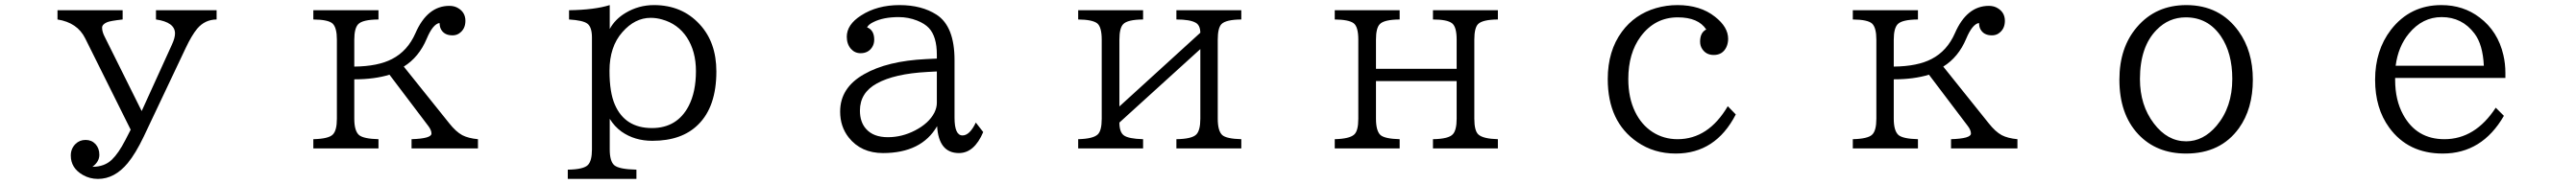

<svg xmlns="http://www.w3.org/2000/svg" viewBox="-20 -580 10040 719"><path d="M204.1 -540H458V-503.9Q409.7 -498.5 397.5 -493.2Q377.9 -484.9 377.9 -471.7Q377.9 -455.6 388.2 -436L532.2 -146L649.9 -405.3Q662.1 -431.6 662.1 -449.2Q662.1 -493.2 587.9 -503.9V-540H824.2V-503.9Q778.3 -503.4 748.5 -467.8Q727.1 -441.9 704.1 -393.1L540 -45.9Q508.8 19.5 478 57.1Q426.8 119.1 361.8 119.1Q329.6 119.1 302.7 103.5Q255.9 76.7 255.9 27.8Q255.9 1 273.9 -17.1Q290 -33.2 313.5 -33.2Q336.9 -33.2 352.1 -17.1Q367.2 -0.5 367.2 24.9Q367.2 51.8 340.3 71.8Q387.2 71.8 416 43.9Q441.9 19 468.3 -32.2L489.3 -73.2L312 -430.2Q281.7 -491.7 204.1 -503.9Z M1455.1 -540V-503.9Q1393.1 -503.4 1376 -485.4Q1360.8 -469.2 1360.8 -424.8V-319.8Q1453.6 -320.8 1508.3 -349.6Q1568.8 -380.9 1599.1 -450.2Q1645.5 -557.1 1731.4 -557.1Q1751.5 -557.1 1766.1 -547.9Q1793.9 -531.2 1793.9 -498.5Q1793.9 -464.8 1767.6 -448.2Q1757.3 -441.9 1743.2 -441.9Q1710.4 -441.9 1697.8 -467.3Q1693.4 -477.1 1692.9 -490.2Q1667 -485.8 1643.1 -428.7Q1612.8 -356.4 1553.7 -319.8L1731 -98.1Q1756.8 -65.4 1781.7 -51.8Q1805.2 -39.6 1842.8 -36.1V0H1584V-36.1Q1661.6 -38.6 1661.6 -58.1Q1661.6 -71.3 1649.9 -86.9L1498 -288.1Q1439 -270 1360.8 -270V-116.2Q1360.8 -68.4 1379.4 -52.2Q1397 -37.6 1455.1 -36.1V0H1201.2V-36.1Q1260.7 -37.6 1276.9 -54.2Q1293 -69.8 1293 -116.2V-424.8Q1293 -471.2 1276.9 -487.3Q1260.3 -503.4 1201.2 -503.9V-540Z M2192.9 119.1V83Q2254.9 82 2271.5 64.5Q2287.1 48.3 2287.1 3.9V-433.1Q2287.1 -474.6 2269 -487.8Q2252 -500.5 2197.8 -503.9V-540Q2297.4 -541.5 2356.4 -560.1V-466.8Q2377.4 -505.4 2418.5 -529.8Q2469.2 -560.1 2528.8 -560.1Q2638.2 -560.1 2707 -484.9Q2772 -414.6 2772 -300.8Q2772 -163.1 2701.2 -93.3Q2637.7 -29.8 2522.5 -29.8Q2453.6 -29.8 2402.8 -65.4Q2375 -85.4 2356.4 -115.7V3.9Q2356.4 50.8 2374.5 65.9Q2393.1 81.5 2460.4 83V119.1ZM2516.1 -510.3Q2454.6 -510.3 2405.8 -454.6Q2355.5 -397.9 2355.5 -303.2Q2355.5 -218.3 2376.5 -170.9Q2416 -79.6 2521 -79.6Q2619.1 -79.6 2664.1 -166Q2692.4 -220.7 2692.4 -302.2Q2692.4 -379.4 2657.2 -433.6Q2622.1 -486.8 2560.5 -503.9Q2538.6 -510.3 2516.1 -510.3Z M3631.3 -351.1V-366.2Q3631.3 -437.5 3600.1 -470.7Q3584 -487.8 3554.7 -499.5Q3520 -513.2 3482.9 -513.2Q3423.3 -513.2 3384.8 -494.1Q3365.2 -484.9 3359.4 -473.1Q3387.2 -462.4 3387.2 -424.8Q3387.2 -406.7 3377.4 -393.1Q3362.3 -372.1 3334 -372.1Q3311.5 -372.1 3296.4 -389.2Q3280.3 -407.7 3280.3 -436.5Q3280.3 -483.9 3335.9 -519.5Q3398.4 -560.1 3485.8 -560.1Q3572.3 -560.1 3630.4 -522.5Q3700.2 -477.1 3700.2 -345.2V-120.1Q3700.2 -50.8 3731.4 -50.8Q3759.3 -50.8 3783.2 -101.1L3812 -64Q3777.3 18.1 3717.3 18.1Q3638.7 18.1 3632.3 -86.9Q3571.3 18.1 3421.4 18.1Q3335.9 18.1 3287.6 -43Q3254.4 -85.4 3254.4 -144Q3254.4 -237.3 3347.7 -290Q3438 -341.8 3589.4 -349.1ZM3631.3 -300.8 3594.2 -298.8Q3466.3 -292 3397.5 -253.9Q3331.5 -217.8 3331.5 -147.9Q3331.5 -102.5 3356 -75.7Q3384.3 -43.9 3440.4 -43.9Q3495.6 -43.9 3546.4 -70.3Q3600.1 -98.1 3621.6 -139.6Q3631.3 -159.2 3631.3 -178.2Z M4182.1 -540H4435.1V-503.9Q4374 -503.4 4357.4 -485.4Q4342.8 -470.2 4342.8 -424.8V-164.1L4658.2 -452.1Q4657.7 -481.4 4640.1 -491.2Q4617.7 -503.9 4564.9 -503.9V-540H4817.9V-503.9Q4757.3 -503.4 4740.2 -485.4Q4726.1 -470.2 4726.1 -424.8V-116.2Q4726.1 -68.4 4743.7 -52.2Q4760.3 -37.6 4817.9 -36.1V0H4564.9V-36.1Q4625 -37.1 4642.1 -54.2Q4658.2 -69.8 4658.2 -116.2V-388.2L4342.8 -101.1Q4342.8 -63.5 4360.4 -50.8Q4378.9 -37.6 4435.1 -36.1V0H4182.1V-36.1Q4239.7 -37.6 4257.8 -54.2Q4273.9 -68.4 4273.9 -116.2V-424.8Q4273.9 -474.6 4256.3 -488.8Q4237.3 -503.4 4182.1 -503.9Z M5182.1 -540H5435.1V-503.9Q5374 -503.4 5357.4 -485.4Q5342.8 -470.2 5342.8 -425.3V-311H5657.2V-425.3Q5657.2 -474.6 5639.6 -488.8Q5620.6 -503.9 5564.9 -503.9V-540H5817.9V-503.9Q5757.3 -503.4 5740.2 -485.4Q5726.1 -470.2 5726.1 -425.3V-116.2Q5726.1 -68.4 5742.2 -54.2Q5760.7 -37.6 5817.9 -36.1V0H5564.9V-36.1Q5626.5 -37.1 5642.6 -55.7Q5657.2 -71.8 5657.2 -116.2V-263.2H5342.8V-116.2Q5342.8 -68.4 5360.4 -52.2Q5377.4 -37.6 5435.1 -36.1V0H5182.1V-36.1Q5239.7 -37.6 5257.8 -54.2Q5273.9 -68.4 5273.9 -116.2V-425.3Q5273.9 -474.6 5256.3 -488.8Q5237.3 -503.4 5182.1 -503.9Z M6745.1 -132.8Q6666.5 20 6511.2 20Q6426.3 20 6361.3 -24.9Q6246.1 -104 6246.1 -271Q6246.1 -381.3 6301.3 -456.1Q6351.1 -523.9 6434.1 -548.3Q6475.1 -560.1 6518.1 -560.1Q6606.9 -560.1 6664.1 -514.6Q6715.3 -474.6 6715.3 -428.2Q6715.3 -411.1 6708.5 -396Q6693.8 -365.2 6659.2 -365.2Q6630.4 -365.2 6615.2 -387.2Q6606 -399.9 6606 -417.5Q6606 -452.6 6629.9 -464.8Q6599.1 -512.2 6519 -512.2Q6430.2 -512.2 6374.5 -437.5Q6326.2 -372.1 6326.2 -271Q6326.2 -197.3 6353 -142.6Q6377.4 -92.3 6420.9 -64Q6464.4 -36.1 6518.1 -36.1Q6638.2 -36.1 6713.9 -165Z M7455.1 -540V-503.9Q7393.1 -503.4 7376 -485.4Q7360.8 -469.2 7360.8 -424.8V-319.8Q7453.6 -320.8 7508.3 -349.6Q7568.8 -380.9 7599.1 -450.2Q7645.5 -557.1 7731.4 -557.1Q7751.5 -557.1 7766.1 -547.9Q7793.9 -531.2 7793.9 -498.5Q7793.9 -464.8 7767.6 -448.2Q7757.3 -441.9 7743.2 -441.9Q7710.4 -441.9 7697.8 -467.3Q7693.4 -477.1 7692.9 -490.2Q7667 -485.8 7643.1 -428.7Q7612.8 -356.4 7553.7 -319.8L7731 -98.1Q7756.8 -65.4 7781.7 -51.8Q7805.2 -39.6 7842.8 -36.1V0H7584V-36.1Q7661.6 -38.6 7661.6 -58.1Q7661.6 -71.3 7649.9 -86.9L7498 -288.1Q7439 -270 7360.8 -270V-116.2Q7360.8 -68.4 7379.4 -52.2Q7397 -37.6 7455.1 -36.1V0H7201.2V-36.1Q7260.7 -37.6 7276.9 -54.2Q7293 -69.8 7293 -116.2V-424.8Q7293 -471.2 7276.9 -487.3Q7260.3 -503.4 7201.2 -503.9V-540Z M8501 -560.1Q8631.8 -560.1 8705.1 -457.5Q8760.3 -380.4 8760.3 -268.6Q8760.3 -154.8 8706.1 -79.1Q8634.8 20 8500 20Q8384.3 20 8313.5 -55.7Q8240.2 -134.3 8240.2 -268.6Q8240.2 -394.5 8308.6 -474.1Q8381.8 -560.1 8501 -560.1ZM8499 -512.2Q8432.6 -512.2 8385.3 -463.4Q8320.3 -397.5 8320.3 -271Q8320.3 -168.9 8374.5 -97.7Q8427.2 -27.8 8500.5 -27.8Q8567.4 -27.8 8619.1 -88.9Q8680.2 -161.6 8680.2 -271.5Q8680.2 -373 8635.7 -438.5Q8585.4 -512.2 8499 -512.2Z M9314.9 -275.4V-267.6Q9314.9 -189 9346.2 -131.8Q9398.4 -36.1 9506.8 -36.1Q9627 -36.1 9707 -159.2L9738.8 -127.4Q9653.8 20 9500.5 20Q9365.7 20 9292 -81.1Q9236.8 -156.7 9236.8 -268.1Q9236.8 -382.8 9298.3 -463.4Q9373 -560.1 9495.1 -560.1Q9580.6 -560.1 9644 -511.7Q9715.3 -458 9736.8 -364.7Q9744.6 -331.1 9744.6 -295.4V-275.4ZM9660.6 -323.2Q9656.7 -406.2 9624 -449.2Q9575.7 -513.2 9496.1 -513.2Q9421.4 -513.2 9368.7 -449.2Q9326.7 -398.4 9316.9 -323.2Z"/></svg>

Font: BIZ UDMincho
Style: Regular
Weight: 400
Monospace: yes
Designer: TypeBank Co., Ltd.
Foundry: Morisawa Inc.
Version: Version 1.06